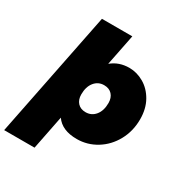

<svg xmlns="http://www.w3.org/2000/svg" viewBox="-255 -893 1167 1237"><g transform="rotate(30 328.0 -274.0)"><path d="M680 -304Q680 -216 640.5 -144Q601 -72 534 -31Q467 10 389 10Q279 10 232 -58L182 194H-44L143 -742H369L323 -511Q378 -557 455 -557Q511 -557 563 -527Q615 -497 647.5 -439.5Q680 -382 680 -304ZM451 -293Q451 -332 429.5 -355.5Q408 -379 370 -379Q326 -379 298.5 -345Q271 -311 271 -254Q271 -215 292.5 -191.5Q314 -168 352 -168Q396 -168 423.5 -202Q451 -236 451 -293Z"/></g></svg>

Font: Montserrat Alternates Black
Style: Italic
Weight: 900
Italic angle: -11.3°
Designer: Julieta Ulanovsky
Foundry: Julieta Ulanovsky
Version: Version 7.200